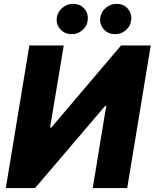

<svg xmlns="http://www.w3.org/2000/svg" viewBox="-20 -959 789 979"><path d="M129.7 -727.3 9.6 0H158.7L516.8 -419.7H521.8L452.8 0H628.6L748.6 -727.3H597.3L241.3 -308.2H235.2L305.1 -727.3ZM346.2 -784.8Q309.3 -784.8 286.8 -810.7Q264.2 -836.6 270.2 -872.2Q275.2 -900.6 299 -919.9Q322.8 -939.3 352.6 -939.3Q389.6 -939.3 411 -913.5Q432.5 -887.8 426.5 -851.6Q422.6 -823.9 399.1 -804.3Q375.7 -784.8 346.2 -784.8ZM567.8 -784.8Q530.9 -784.8 508.3 -810.7Q485.8 -836.6 491.8 -872.2Q496.8 -900.6 520.6 -919.9Q544.4 -939.3 574.2 -939.3Q611.2 -939.3 632.6 -913.5Q654.1 -887.8 648.1 -851.6Q644.2 -823.9 620.7 -804.3Q597.3 -784.8 567.8 -784.8Z"/></svg>

Font: Inter UI Extra Bold
Style: Italic
Weight: 800
Italic angle: 9.39999°
Designer: Rasmus Andersson
Foundry: rsms
Version: 3.2;8d6f07862